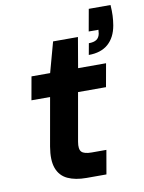

<svg xmlns="http://www.w3.org/2000/svg" viewBox="-88 -852 687 913"><g transform="rotate(-10 255.5 -395.0)"><path d="M255 0Q201 0 164.5 -17Q128 -34 113.5 -73Q99 -112 110 -177L151 -409H61L81 -521H171L211 -667H331L306 -521H441L421 -409H286L245 -176Q239 -141 251.5 -128Q264 -115 300 -115H371L351 0ZM367 -574 377 -629Q401 -629 414 -637.5Q427 -646 431 -665L433 -684H386L405 -790H510Q512 -761 511 -738.5Q510 -716 506 -692Q496 -635 461 -604.5Q426 -574 367 -574Z"/></g></svg>

Font: DM Sans 10pt
Style: Bold Italic
Weight: 700
Italic angle: -10°
Version: Version 4.004;gftools[0.9.30]